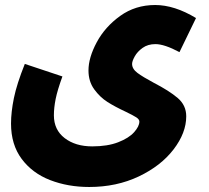

<svg xmlns="http://www.w3.org/2000/svg" viewBox="-20 -516 832 766"><path d="M79 -261 229 -211Q209 -156 202 -121Q195 -86 195 -56Q195 2 238 35Q281 68 348 68Q409 68 451.5 51.5Q494 35 515 11.5Q536 -12 536 -31Q536 -40 523.5 -48Q511 -56 482 -70Q439 -90 409 -109Q379 -128 356 -159.5Q333 -191 333 -235Q333 -286 366 -347.5Q399 -409 459.5 -452.5Q520 -496 599 -496Q676 -496 762 -444L696 -308Q636 -340 600 -340Q570 -340 549 -325Q528 -310 517.5 -291Q507 -272 507 -261Q507 -241 528.5 -225Q550 -209 593 -186Q655 -154 689 -125Q723 -96 723 -52Q723 14 672.5 80Q622 146 533.5 188Q445 230 336 230Q251 230 180 202.5Q109 175 66.5 118Q24 61 24 -23Q24 -69 35.5 -125Q47 -181 79 -261Z"/></svg>

Font: Noto Sans Arabic CondBlack
Style: Regular
Weight: 900
Width: 3
Designer: Nadine Chahine
Foundry: Monotype Imaging Inc.
Version: Version 1.001